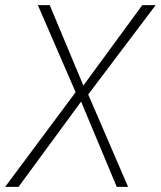

<svg xmlns="http://www.w3.org/2000/svg" viewBox="-31 -725 624 745"><path d="M-11 0 266 -372V-359L116 -705H162L295 -387H288L521 -705H573L311 -358L308 -366L466 0H422L279 -342H292L41 0Z"/></svg>

Font: Nunito Sans 10pt Condensed ExtraLight
Style: Italic
Weight: 250
Width: 3
Italic angle: -9°
Designer: Vernon Adams
Foundry: Vernon Adams
Version: Version 3.101;gftools[0.9.27]